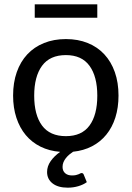

<svg xmlns="http://www.w3.org/2000/svg" viewBox="-20 -696 608 887"><path d="M356.5 103.5Q364 103.5 366.5 110L381 145.5Q365.5 157 342.2 164Q319 171 293 171Q248 171 222.8 151.2Q197.5 131.5 197.5 98.5Q197.5 72 214.2 48.2Q231 24.5 258 5.5Q207.5 1.5 167.2 -18.5Q127 -38.5 99 -72Q71 -105.5 55.8 -151.8Q40.5 -198 40.5 -254.5Q40.5 -314.5 57.5 -362.8Q74.5 -411 106.2 -445Q138 -479 183.2 -497.2Q228.5 -515.5 284.5 -515.5Q340.5 -515.5 385.5 -497.2Q430.5 -479 462 -445Q493.5 -411 510.5 -362.8Q527.5 -314.5 527.5 -254.5Q527.5 -199 513 -153.2Q498.5 -107.5 471.2 -74Q444 -40.5 405 -20.2Q366 0 317.5 5Q308.5 11 300 18.2Q291.5 25.5 284.5 34.2Q277.5 43 273.2 53.2Q269 63.5 269 75Q269 93.5 280.8 104Q292.5 114.5 312.5 114.5Q323.5 114.5 330.8 112.8Q338 111 343 109Q348 107 351 105.2Q354 103.5 356.5 103.5ZM284.5 -67Q357.5 -67 393.5 -116Q429.5 -165 429.5 -254Q429.5 -342.5 393.5 -392Q357.5 -441.5 284.5 -441.5Q210.5 -441.5 174.2 -392Q138 -342.5 138 -254Q138 -165 174.2 -116Q210.5 -67 284.5 -67ZM140.5 -676H429.5V-614H140.5Z"/></svg>

Font: Lato Medium
Style: Regular
Weight: 500
Designer: Lukasz Dziedzic
Foundry: tyPoland Lukasz Dziedzic
Version: Version 2.006; 2014-01-15